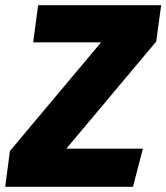

<svg xmlns="http://www.w3.org/2000/svg" viewBox="-44 -715 637 735"><path d="M-24 0H465L503 -146H210L554 -556L573 -695H102L83 -553H343L-6 -137Z"/></svg>

Font: Fira Sans ExtraBold
Style: Italic
Weight: 800
Italic angle: -8°
Designer: bBox Type GmbH & Carrois Corporate GbR & Edenspiekermann AG
Foundry: bBox Type GmbH & Carrois Corporate GbR & Edenspiekermann AG
Version: Version 4.301;PS 004.301;hotconv 1.0.88;makeotf.lib2.5.64775